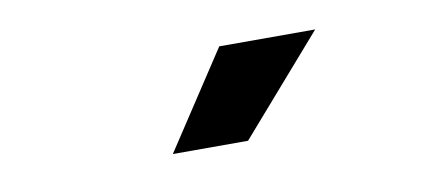

<svg xmlns="http://www.w3.org/2000/svg" viewBox="-33 -944 766 337"><g transform="rotate(-10 350.0 -775.0)"><path d="M254 -689 367 -861H538L388 -689Z"/></g></svg>

Font: Martian Mono
Style: Bold
Weight: 700
Designer: Roman Shamin
Foundry: Evil Martians
Version: Version 1.000